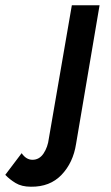

<svg xmlns="http://www.w3.org/2000/svg" viewBox="-151 -480 422 727"><path d="M-69 100Q-52 125 -28 125Q-2 125 14 101Q30 77 34 44L121 -460H226L137 65Q126 136 82 182Q38 228 -34 227Q-69 227 -92 213Q-115 199 -131 182Z"/></svg>

Font: Jost* Medium
Style: Italic
Weight: 500
Italic angle: -10°
Version: Version 3.7